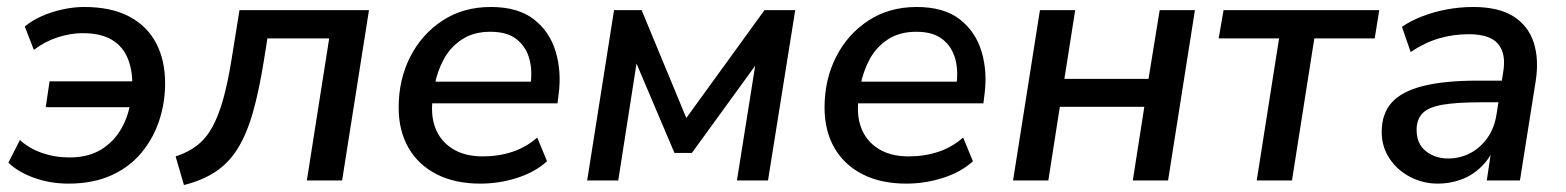

<svg xmlns="http://www.w3.org/2000/svg" viewBox="-20 -517 4486 550"><path d="M176 9Q124 9 78 -7.5Q32 -24 4 -51L37 -116Q63 -92 100 -79Q137 -66 179 -66Q233 -66 269.5 -88.5Q306 -111 327 -147.5Q348 -184 354 -227L363 -210H111L122 -284H370L359 -270Q360 -315 346 -349.5Q332 -384 300.5 -403Q269 -422 216 -422Q182 -422 145 -410Q108 -398 77 -374L51 -441Q71 -458 99 -470.5Q127 -483 159 -490Q191 -497 221 -497Q299 -497 350.5 -469.5Q402 -442 427.5 -393Q453 -344 453 -278Q453 -224 436.5 -173Q420 -122 386 -80.5Q352 -39 299.5 -15Q247 9 176 9Z M507 13 483 -69Q518 -80 544 -100Q570 -120 588 -152.5Q606 -185 619.5 -233.5Q633 -282 644 -351L666 -488H1037L960 0H859L923 -407H746L736 -344Q722 -256 704 -193.5Q686 -131 660 -90Q634 -49 596.5 -24.5Q559 0 507 13Z M1356 9Q1284 9 1231.5 -17.5Q1179 -44 1150.5 -93Q1122 -142 1122 -209Q1122 -289 1155 -354Q1188 -419 1247.5 -458Q1307 -497 1386 -497Q1464 -497 1509.5 -461.5Q1555 -426 1572 -368.5Q1589 -311 1580 -245L1577 -221H1202L1210 -283H1517L1499 -269Q1506 -313 1496.5 -348Q1487 -383 1460 -404.5Q1433 -426 1385 -426Q1336 -426 1302.5 -403.5Q1269 -381 1250.5 -346Q1232 -311 1225 -272L1221 -245Q1212 -191 1226.5 -152Q1241 -113 1276 -91Q1311 -69 1363 -69Q1408 -69 1447.5 -82Q1487 -95 1519 -123L1547 -55Q1513 -24 1461.5 -7.5Q1410 9 1356 9Z M1662 0 1739 -488H1818L1946 -179L2170 -488H2258L2180 0H2091L2150 -371H2174L1962 -79H1912L1788 -371H1809L1751 0Z M2576 9Q2504 9 2451.5 -17.5Q2399 -44 2370.5 -93Q2342 -142 2342 -209Q2342 -289 2375 -354Q2408 -419 2467.5 -458Q2527 -497 2606 -497Q2684 -497 2729.5 -461.5Q2775 -426 2792 -368.5Q2809 -311 2800 -245L2797 -221H2422L2430 -283H2737L2719 -269Q2726 -313 2716.5 -348Q2707 -383 2680 -404.5Q2653 -426 2605 -426Q2556 -426 2522.5 -403.5Q2489 -381 2470.5 -346Q2452 -311 2445 -272L2441 -245Q2432 -191 2446.5 -152Q2461 -113 2496 -91Q2531 -69 2583 -69Q2628 -69 2667.5 -82Q2707 -95 2739 -123L2767 -55Q2733 -24 2681.5 -7.5Q2630 9 2576 9Z M2882 0 2959 -488H3060L3029 -291H3270L3302 -488H3403L3326 0H3225L3258 -211H3016L2983 0Z M3580 0 3644 -407H3471L3485 -488H3931L3918 -407H3745L3681 0Z M4099 9Q4056 9 4019 -10.5Q3982 -30 3960 -63.5Q3938 -97 3938 -139Q3938 -191 3966.5 -223Q3995 -255 4056 -270.5Q4117 -286 4213 -286H4293L4284 -224H4222Q4153 -224 4112.5 -217Q4072 -210 4055 -192.5Q4038 -175 4038 -145Q4038 -105 4064.5 -84Q4091 -63 4128 -63Q4162 -63 4191 -78Q4220 -93 4240.5 -121.5Q4261 -150 4267 -190L4286 -310Q4295 -363 4271.5 -391Q4248 -419 4188 -419Q4143 -419 4102 -407Q4061 -395 4021 -368L3996 -440Q4020 -457 4053.5 -470Q4087 -483 4124.5 -490Q4162 -497 4200 -497Q4273 -497 4315.5 -470Q4358 -443 4373.5 -395Q4389 -347 4379 -284L4334 0H4239L4255 -107H4265Q4252 -68 4225.5 -41.5Q4199 -15 4166.5 -3Q4134 9 4099 9Z"/></svg>

Font: Nunito Sans 12pt SemiBold
Style: Italic
Weight: 600
Italic angle: -9°
Designer: Vernon Adams
Foundry: Vernon Adams
Version: Version 3.101;gftools[0.9.27]